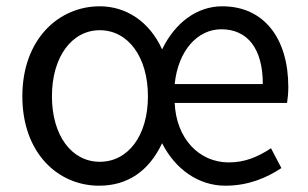

<svg xmlns="http://www.w3.org/2000/svg" viewBox="-20 -577 977 610"><path d="M295 13C385 13 453 -33 495 -122C537 -39 611 13 696 13C769 13 827 -12 874 -43L841 -106C800 -79 759 -61 707 -61C613 -61 540 -136 535 -250H892C894 -263 896 -281 896 -300C896 -455 819 -557 686 -557C606 -557 536 -505 495 -420C455 -509 380 -557 297 -557C166 -557 51 -452 51 -271C51 -91 164 13 295 13ZM297 -63C208 -63 145 -146 145 -271C145 -396 208 -481 297 -481C387 -481 450 -396 450 -271C450 -146 387 -63 297 -63ZM535 -310C546 -417 608 -484 683 -484C766 -484 815 -423 815 -310Z"/></svg>

Font: Noto Sans CJK JP Regular
Style: Regular
Weight: 400
Designer: Ryoko NISHIZUKA (kana & ideographs); Paul D. Hunt (Latin, Greek & Cyrillic); Wenlong ZHANG (bopomofo); Sandoll Communica
Foundry: Adobe Systems Incorporated
Version: Version 1.001;PS 1.001;hotconv 1.0.78;makeotf.lib2.5.61930